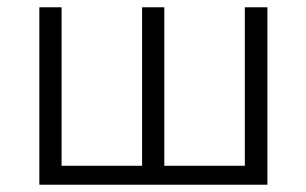

<svg xmlns="http://www.w3.org/2000/svg" viewBox="-20 -507 841 527"><path d="M88 0V-487H149V-52H370V-487H431V-52H652V-487H714V0Z"/></svg>

Font: Nunito Sans 11pt Light
Style: Regular
Weight: 300
Version: Version 3.101;gftools[0.9.27]